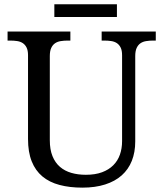

<svg xmlns="http://www.w3.org/2000/svg" viewBox="-20 -860 757 890"><path d="M361.8 9.8Q302.7 9.8 255.9 -2.7Q209 -15.1 176.5 -42.2Q144 -69.3 127 -112.1Q109.9 -154.8 109.9 -215.8V-604Q109.9 -626 103.3 -639.4Q96.7 -652.8 85.4 -660.2Q74.2 -667.5 59.3 -669.7Q44.4 -671.9 27.8 -671.9H15.1V-713.9H306.2V-671.9H293Q276.4 -671.9 261.2 -669.4Q246.1 -667 235.1 -659.4Q224.1 -651.9 217.5 -637.7Q210.9 -623.5 210.9 -600.1V-210Q210.9 -166.5 223.4 -136Q235.8 -105.5 258.1 -86.4Q280.3 -67.4 310.8 -58.6Q341.3 -49.8 377.9 -49.8Q421.4 -49.8 452.9 -61.5Q484.4 -73.2 505.1 -94Q525.9 -114.7 535.9 -143.3Q545.9 -171.9 545.9 -206.1V-604Q545.9 -626 539.3 -639.4Q532.7 -652.8 521.5 -660.2Q510.3 -667.5 495.4 -669.7Q480.5 -671.9 463.9 -671.9H451.2V-713.9H702.1V-671.9H689Q672.4 -671.9 657.2 -669.4Q642.1 -667 631.1 -659.4Q620.1 -651.9 613.5 -637.7Q606.9 -623.5 606.9 -600.1V-204.1Q606.9 -154.3 591.1 -114.5Q575.2 -74.7 544.2 -47.1Q513.2 -19.5 467.3 -4.9Q421.4 9.8 361.8 9.8ZM522 -781.2H231.9V-840.3H522Z"/></svg>

Font: Noto Serif
Style: Regular
Weight: 400
Designer: Monotype Design team
Foundry: Monotype Imaging Inc.
Version: Version 1.02